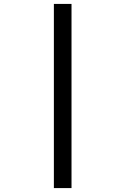

<svg xmlns="http://www.w3.org/2000/svg" viewBox="-20 -850 640 980"><path d="M255 110V-830H345V110Z"/></svg>

Font: JetBrains Mono
Style: Regular
Weight: 400
Monospace: yes
Designer: Philipp Nurullin, Konstantin Bulenkov
Foundry: JetBrains
Version: Version 2.305